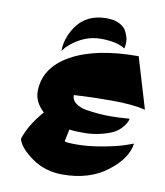

<svg xmlns="http://www.w3.org/2000/svg" viewBox="-80 -743 715 833"><g transform="rotate(10 277.5 -326.5)"><path d="M240 -324Q240 -302 258 -288.5Q276 -275 304 -270Q362 -261 407 -261Q452 -261 496 -265Q496 -254 482.5 -235Q469 -216 450 -203.5Q431 -191 392 -180.5Q353 -170 312 -170Q271 -170 247 -173L236 -120Q239 -115 290 -115Q341 -115 403.5 -126.5Q466 -138 500 -150L534 -162Q525 -95 447 -35.5Q369 24 251 24Q174 24 116 -17Q58 -58 47 -97Q68 -162 125 -227Q83 -266 83 -312Q83 -417 191 -478Q299 -539 488 -539L555 -315Q498 -329 407.5 -329Q317 -329 240 -324ZM180 -532Q166 -520 160 -511L154 -503Q154 -557 187 -608Q232 -677 323 -677Q358 -677 380.5 -665Q403 -653 411 -636Q424 -609 424 -593.5Q424 -578 423 -573L421 -561Q385 -585 313.5 -585Q242 -585 180 -532Z"/></g></svg>

Font: Ceviche One
Style: Regular
Weight: 400
Version: Version 1.002